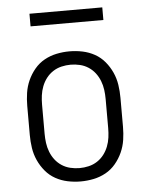

<svg xmlns="http://www.w3.org/2000/svg" viewBox="-51 -738 603 788"><g transform="rotate(-5 250.0 -344.0)"><path d="M250 8Q223 8 196.5 2.5Q170 -3 146.5 -16Q123 -29 105.5 -50Q88 -71 77 -95.5Q66 -120 62 -146.5Q58 -173 58 -200V-320Q58 -347 62 -373.5Q66 -400 77 -424.5Q88 -449 105.5 -470Q123 -491 146.5 -504Q170 -517 196.5 -522.5Q223 -528 250 -528Q277 -528 303.5 -522.5Q330 -517 353.5 -504Q377 -491 394.5 -470Q412 -449 423 -424.5Q434 -400 438 -373.5Q442 -347 442 -320V-200Q442 -173 438 -146.5Q434 -120 423 -95.5Q412 -71 394.5 -50Q377 -29 353.5 -16Q330 -3 303.5 2.5Q277 8 250 8ZM250 -47Q269 -47 288 -51.5Q307 -56 323 -66.5Q339 -77 350.5 -92Q362 -107 369 -125Q376 -143 378.5 -162Q381 -181 381 -200V-320Q381 -339 378.5 -358Q376 -377 369 -395Q362 -413 350.5 -428Q339 -443 323 -453.5Q307 -464 288 -468.5Q269 -473 250 -473Q231 -473 212 -468.5Q193 -464 177 -453.5Q161 -443 149.5 -428Q138 -413 131 -395Q124 -377 121.5 -358Q119 -339 119 -320V-200Q119 -181 121.5 -162Q124 -143 131 -125Q138 -107 149.5 -92Q161 -77 177 -66.5Q193 -56 212 -51.5Q231 -47 250 -47ZM100 -644V-696H400V-644Z"/></g></svg>

Font: Iosevka Fixed Light
Style: Regular
Weight: 300
Monospace: yes
Designer: Belleve Invis
Foundry: Belleve Invis
Version: Version 32.3.0